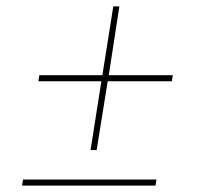

<svg xmlns="http://www.w3.org/2000/svg" viewBox="-20 -628 621 600"><path d="M311 -393 299 -387 334 -608H353L319 -387L312 -393H520L517 -374H308L318 -383L282 -159H263L298 -382L307 -374H100L103 -393ZM469 -67 466 -48H49L52 -67Z"/></svg>

Font: Bitter Thin
Style: Italic
Weight: 100
Italic angle: -9°
Designer: Sol Matas, and Bitter project Authors
Foundry: Sol Matas
Version: Version 2.002